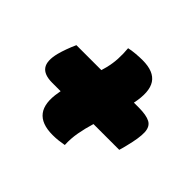

<svg xmlns="http://www.w3.org/2000/svg" viewBox="-121 -720 843 843"><g transform="rotate(45 300.0 -299.0)"><path d="M82 -396H237Q241 -409 244 -421Q252 -453 253.5 -484Q255 -515 252 -547Q269 -551 292 -553Q315 -555 334 -555Q405 -555 430.5 -516Q456 -477 439 -396H469Q517 -396 540 -383.5Q563 -371 564.5 -337.5Q566 -304 550 -241Q548 -232 545.5 -223Q543 -214 540 -204H380Q368 -165 361 -126.5Q354 -88 356 -50Q340 -47 323 -45Q306 -43 287 -43Q147 -43 174 -192Q175 -198 176 -204H124Q73 -204 55 -230Q37 -256 51 -311Q56 -330 64 -352Q72 -374 82 -396Z"/></g></svg>

Font: Recursive Sn Csl St Blk
Style: Italic
Weight: 900
Italic angle: -15°
Version: Version 1.079;hotconv 1.0.112;makeotfexe 2.5.65598; ttfautoh